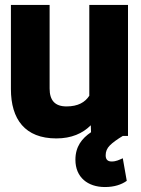

<svg xmlns="http://www.w3.org/2000/svg" viewBox="-20 -548 568 774"><path d="M24 -189C24 -67 81 10 207 10C268 10 313 -10 346 -43L347 -15C310 10 284 43 284 96C284 167 334 206 403 206C441 206 470 196 491 181L475 90C461 96 449 103 430 103C413 103 406 94 406 78C406 63 411 50 423 38C435 26 452 14 475 0H496V-528H340V-162C323 -136 295 -119 248 -119C201 -119 180 -144 180 -191V-528H24Z"/></svg>

Font: Asimov Pro
Style: Blk
Weight: 900
Designer: Google
Version: Version 2.000980; 2014